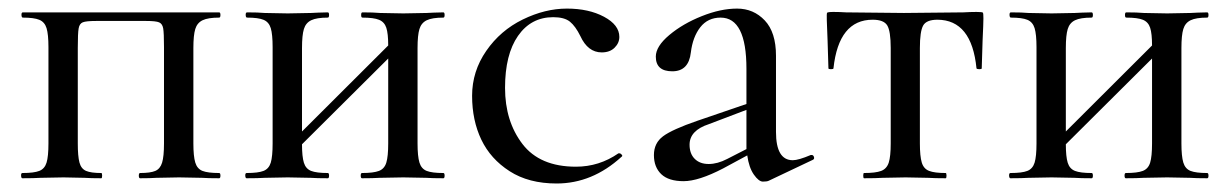

<svg xmlns="http://www.w3.org/2000/svg" viewBox="-20 -415 2862 447"><path d="M490.2 0Q464.4 0 450.2 -1L397 -2L344.2 -1Q330.1 0 306.2 0Q303.2 0 303.2 -6.1Q303.2 -12.2 306.2 -12.2Q330.1 -12.2 341.6 -17.1Q353 -22 357.4 -36.4Q361.8 -50.8 361.8 -81.1V-305.2Q361.8 -338.4 359.9 -349.1Q357.9 -359.9 350.3 -363Q342.8 -366.2 319.8 -366.2H204.1Q180.2 -366.2 172.6 -363Q165 -359.9 163.1 -348.9Q161.1 -337.9 161.1 -303.2V-81.1Q161.1 -51.3 165 -36.6Q168.9 -22 180.4 -17.1Q191.9 -12.2 215.8 -12.2Q217.8 -12.2 217.8 -6.1Q217.8 0 215.8 0Q190.9 0 176.8 -1L127.9 -2L74.2 -1Q59.1 0 32.2 0Q29.3 0 29.1 -6.1Q28.8 -12.2 32.2 -12.2Q59.1 -12.2 71.5 -17.1Q84 -22 88.4 -36.4Q92.8 -50.8 92.8 -81.1V-305.2Q92.8 -335 88.4 -349.4Q84 -363.8 71.5 -368.9Q59.1 -374 33.2 -374Q30.3 -374 30 -380.1Q29.8 -386.2 33.2 -386.2H490.2Q493.2 -386.2 493.2 -380.1Q493.2 -374 490.2 -374Q464.4 -374 451.7 -367.9Q439 -361.8 434.6 -347.4Q430.2 -333 430.2 -303.2V-81.1Q430.2 -51.3 434.6 -36.6Q439 -22 451.4 -17.1Q463.9 -12.2 490.2 -12.2Q493.2 -12.2 493.2 -6.1Q493.2 0 490.2 0Z M1012.2 0Q986.3 0 972.2 -1L918.9 -2L863.8 -1Q848.6 0 822.8 0Q819.8 0 819.8 -6.1Q819.8 -12.2 822.8 -12.2Q849.6 -12.2 862.3 -17.1Q875 -22 879.4 -36.4Q883.8 -50.8 883.8 -81.1V-278.8L683.1 -79.1Q683.1 -50.3 687.5 -36.1Q691.9 -22 704.3 -17.1Q716.8 -12.2 743.2 -12.2Q746.1 -12.2 746.1 -6.1Q746.1 0 743.2 0Q717.3 0 703.1 -1L649.9 -2L596.2 -1Q581.1 0 554.2 0Q551.3 0 551 -6.1Q550.8 -12.2 554.2 -12.2Q581.1 -12.2 593.5 -17.1Q606 -22 610.4 -36.4Q614.7 -50.8 614.7 -81.1V-305.2Q614.7 -335 610.4 -349.4Q606 -363.8 593.5 -368.9Q581.1 -374 555.2 -374Q552.2 -374 552 -380.1Q551.8 -386.2 555.2 -386.2Q581.1 -386.2 596.2 -384.8L649.9 -383.8L704.1 -384.8Q718.3 -385.7 743.2 -386.2Q746.1 -386.2 746.1 -380.1Q746.1 -374 743.2 -374Q717.3 -374 704.6 -367.9Q691.9 -361.8 687.5 -347.4Q683.1 -333 683.1 -303.2V-108.9L883.8 -309.1Q883.8 -336.9 879.4 -350.3Q875 -363.8 862.5 -368.9Q850.1 -374 823.7 -374Q820.8 -374 820.8 -380.1Q820.8 -386.2 823.7 -386.2Q849.6 -386.2 864.7 -384.8L918.9 -383.8L973.1 -384.8Q987.3 -385.7 1012.2 -386.2Q1015.1 -386.2 1015.1 -380.1Q1015.1 -374 1012.2 -374Q986.3 -374 973.6 -367.9Q960.9 -361.8 956.5 -347.4Q952.1 -333 952.1 -303.2V-81.1Q952.1 -51.3 956.5 -36.6Q960.9 -22 973.4 -17.1Q985.8 -12.2 1012.2 -12.2Q1015.1 -12.2 1015.1 -6.1Q1015.1 0 1012.2 0Z M1421.9 -329.1Q1421.9 -314.9 1410.9 -304Q1399.9 -293 1380.9 -293Q1348.6 -293 1331.1 -331.1Q1319.8 -354 1306.9 -364.5Q1293.9 -375 1268.1 -375Q1216.3 -375 1186 -331.5Q1155.8 -288.1 1155.8 -210.4Q1155.8 -132.8 1196.3 -79.8Q1236.8 -26.9 1320.8 -26.9Q1375 -26.9 1419.9 -58.1H1421.9Q1424.8 -58.1 1427.5 -54.9Q1430.2 -51.8 1426.8 -49.8Q1358.9 12.2 1275.9 12.2Q1210.9 12.2 1166.5 -16.4Q1122.1 -44.9 1100.6 -89.8Q1079.1 -134.8 1079.1 -191.9Q1079.1 -249 1112.1 -296.6Q1145 -344.2 1197 -369.6Q1249 -395 1299.8 -395Q1350.6 -395 1386.2 -376Q1421.9 -356.9 1421.9 -329.1Z M1585.4 -78.1Q1585.4 -57.1 1597.4 -45.2Q1609.4 -33.2 1629.9 -33.2Q1650.4 -33.2 1672.9 -44.9L1717.8 -67.9V-159.2L1630.4 -126Q1585.4 -111.3 1585.4 -78.1ZM1506.8 -283.2Q1506.8 -307.1 1538.3 -333.5Q1569.8 -359.9 1613.8 -377.4Q1657.7 -395 1696 -395Q1734.4 -395 1760.5 -367.4Q1786.6 -339.8 1786.6 -285.2V-107.9Q1786.6 -42 1825.7 -42Q1838.9 -42 1867.7 -54.2H1869.6Q1873.5 -54.2 1875 -49.6Q1876.5 -44.9 1872.6 -43L1769.5 5.9Q1765.6 7.8 1756.1 7.8Q1746.6 7.8 1735.1 -8.5Q1723.6 -24.9 1719.7 -53.2L1663.6 -22.9Q1606.4 6.8 1571.5 6.8Q1536.6 6.8 1519.5 -9.5Q1502.4 -25.9 1502.4 -54Q1502.4 -82 1523.9 -97.9Q1545.4 -113.8 1603.5 -133.8L1717.8 -172.9V-254.9Q1717.8 -374 1657.7 -374Q1627.9 -374 1610.4 -351.6Q1592.8 -329.1 1588.4 -293Q1583.5 -249 1545.2 -249Q1506.8 -249 1506.8 -283.2Z M1991.7 -12.2Q2018.6 -12.2 2031.5 -17.1Q2044.4 -22 2049.1 -36.4Q2053.7 -50.8 2053.7 -81.1V-303.2Q2053.7 -342.3 2045.7 -355.7Q2037.6 -369.1 2011.7 -369.1Q1932.6 -369.1 1920.4 -255.9Q1920.4 -253.9 1914.6 -253.9Q1908.7 -253.9 1908.7 -255.9L1906.7 -320.8Q1903.8 -382.8 1905.3 -385Q1906.7 -387.2 1920.4 -387.2Q1934.1 -387.2 1949.7 -386.2L2084.5 -384.8L2222.7 -386.2Q2239.7 -387.2 2253.4 -387.2Q2267.1 -387.2 2268.3 -385.5Q2269.5 -383.8 2269.5 -372.1Q2269.5 -360.4 2267.6 -320.8L2265.6 -255.9Q2265.6 -253.9 2260 -253.9Q2254.4 -253.9 2253.4 -255.9Q2242.2 -368.7 2162.6 -369.1Q2136.7 -369.1 2129.2 -355.5Q2121.6 -341.8 2121.6 -303.2V-81.1Q2121.6 -51.3 2126 -36.6Q2130.4 -22 2143.1 -17.1Q2155.8 -12.2 2181.6 -12.2Q2183.6 -12.2 2183.6 -6.1Q2183.6 0 2181.6 0Q2155.8 0 2140.6 -1L2088.4 -2L2034.7 -1Q2019.5 0 1991.7 0Q1989.7 0 1989.7 -6.1Q1989.7 -12.2 1991.7 -12.2Z M2790.5 0Q2764.6 0 2750.5 -1L2697.3 -2L2642.1 -1Q2627 0 2601.1 0Q2598.1 0 2598.1 -6.1Q2598.1 -12.2 2601.1 -12.2Q2627.9 -12.2 2640.6 -17.1Q2653.3 -22 2657.7 -36.4Q2662.1 -50.8 2662.1 -81.1V-278.8L2461.4 -79.1Q2461.4 -50.3 2465.8 -36.1Q2470.2 -22 2482.7 -17.1Q2495.1 -12.2 2521.5 -12.2Q2524.4 -12.2 2524.4 -6.1Q2524.4 0 2521.5 0Q2495.6 0 2481.4 -1L2428.2 -2L2374.5 -1Q2359.4 0 2332.5 0Q2329.6 0 2329.3 -6.1Q2329.1 -12.2 2332.5 -12.2Q2359.4 -12.2 2371.8 -17.1Q2384.3 -22 2388.7 -36.4Q2393.1 -50.8 2393.1 -81.1V-305.2Q2393.1 -335 2388.7 -349.4Q2384.3 -363.8 2371.8 -368.9Q2359.4 -374 2333.5 -374Q2330.6 -374 2330.3 -380.1Q2330.1 -386.2 2333.5 -386.2Q2359.4 -386.2 2374.5 -384.8L2428.2 -383.8L2482.4 -384.8Q2496.6 -385.7 2521.5 -386.2Q2524.4 -386.2 2524.4 -380.1Q2524.4 -374 2521.5 -374Q2495.6 -374 2482.9 -367.9Q2470.2 -361.8 2465.8 -347.4Q2461.4 -333 2461.4 -303.2V-108.9L2662.1 -309.1Q2662.1 -336.9 2657.7 -350.3Q2653.3 -363.8 2640.9 -368.9Q2628.4 -374 2602.1 -374Q2599.1 -374 2599.1 -380.1Q2599.1 -386.2 2602.1 -386.2Q2627.9 -386.2 2643.1 -384.8L2697.3 -383.8L2751.5 -384.8Q2765.6 -385.7 2790.5 -386.2Q2793.5 -386.2 2793.5 -380.1Q2793.5 -374 2790.5 -374Q2764.6 -374 2752 -367.9Q2739.3 -361.8 2734.9 -347.4Q2730.5 -333 2730.5 -303.2V-81.1Q2730.5 -51.3 2734.9 -36.6Q2739.3 -22 2751.7 -17.1Q2764.2 -12.2 2790.5 -12.2Q2793.5 -12.2 2793.5 -6.1Q2793.5 0 2790.5 0Z"/></svg>

Font: Cormorant-Medium
Style: Regular
Weight: 500
Designer: Christian Thalmann (Catharsis Fonts)
Version: Version 3.000